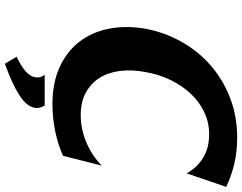

<svg xmlns="http://www.w3.org/2000/svg" viewBox="-120 -638 968 767"><g transform="rotate(90 363.5 -255.0)"><path d="M603 -23Q558 -3 504.5 8Q451 19 397 19Q311 19 248 -10Q185 -39 146.5 -89.5Q108 -140 95 -207.5Q82 -275 95 -351Q109 -427 146 -494Q183 -561 239.5 -611Q296 -661 370 -690Q444 -719 531 -719Q587 -719 636.5 -707Q686 -695 727 -675L673 -517Q650 -559 610.5 -583Q571 -607 517 -607Q469 -607 427.5 -587Q386 -567 354 -532.5Q322 -498 299.5 -451.5Q277 -405 268 -351Q258 -297 264 -250Q270 -203 292 -168.5Q314 -134 351 -114Q388 -94 440 -94Q497 -94 550.5 -117Q604 -140 642 -178ZM207 162Q238 148 261.5 129.5Q285 111 289 88Q291 80 289 70Q287 60 279 50H402Q415 71 411 90Q406 122 361 151Q316 180 235 209Z"/></g></svg>

Font: LT Museum
Style: Bold Italic
Weight: 700
Designer: Daniel Lyons
Foundry: LyonsType
Version: Version 1.011